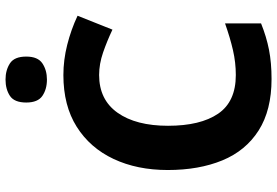

<svg xmlns="http://www.w3.org/2000/svg" viewBox="-170 -798 978 677"><g transform="rotate(-90 318.5 -459.0)"><path d="M393 -598Q306 -598 260 -533Q214 -468 214 -355Q214 -241 256.5 -178.5Q299 -116 393 -116Q437 -116 480.5 -126Q524 -136 575 -154V-27Q528 -8 482 1Q436 10 379 10Q269 10 197.5 -35.5Q126 -81 92 -163.5Q58 -246 58 -356Q58 -464 97 -547Q136 -630 210.5 -677Q285 -724 393 -724Q446 -724 499.5 -710.5Q553 -697 602 -674L553 -551Q513 -570 472.5 -584Q432 -598 393 -598ZM377 -928Q410 -928 434 -912.5Q458 -897 458 -855Q458 -814 434 -798Q410 -782 377 -782Q343 -782 319.5 -798Q296 -814 296 -855Q296 -897 319.5 -912.5Q343 -928 377 -928Z"/></g></svg>

Font: Noto Sans Sinhala
Style: Bold
Weight: 700
Designer: Jelle Bosma - Monotype Design Team
Foundry: Monotype Imaging Inc.
Version: Version 2.006; ttfautohint (v1.8.4.7-5d5b)